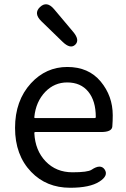

<svg xmlns="http://www.w3.org/2000/svg" viewBox="-20 -873 594 906"><path d="M311 13Q199 13 127 -62Q51 -141 51 -269.5Q51 -398 126 -480Q197 -557 297.5 -557Q398 -557 455 -488.5Q512 -420 512 -329Q512 -302 510 -276Q508 -250 457 -250H147Q142 -250 142 -245Q146 -163 195.5 -111.5Q245 -60 322 -60Q394 -60 412 -72Q455 -101 474 -73Q493 -44 449 -16Q404 13 311 13ZM142 -321Q141 -316 146 -316H427Q432 -316 432 -321Q432 -397 396.5 -440.5Q361 -484 297 -484Q237 -484 194 -440Q149 -393 142 -321ZM335 -662Q312 -640 275 -676L175 -773Q137 -810 169 -840Q201 -870 235 -830L325 -723Q358 -684 335 -662Z"/></svg>

Font: Resource Han Rounded KR
Style: Regular
Weight: 400
Designer: Cyano Hao (round all glyphs); Ryoko NISHIZUKA 西塚涼子 (kana, bopomofo & ideographs); Paul D. Hunt (Latin, Greek & Cyrillic)
Foundry: Cyano Hao
Version: 0.990